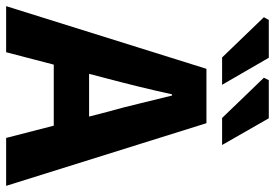

<svg xmlns="http://www.w3.org/2000/svg" viewBox="-161 -740 895 625"><g transform="rotate(90 286.5 -427.5)"><path d="M-6 0 198 -652H375L579 0H423L338 -330Q324 -379 311 -434Q298 -489 285 -540H281Q270 -489 256.5 -434Q243 -379 230 -330L144 0ZM128 -155V-270H442V-155ZM161 -703 30 -839 39 -855H162L250 -703ZM358 -703 227 -839 235 -855H359L446 -703Z"/></g></svg>

Font: Mada
Style: Bold
Weight: 700
Designer: Khaled Hosny
Version: Version 1.5